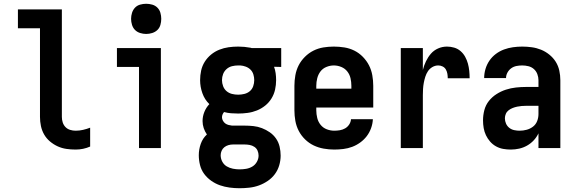

<svg xmlns="http://www.w3.org/2000/svg" viewBox="-20 -785 3040 1018"><path d="M381 8Q401 8 420.5 4Q440 0 458 -8V-108Q440 -101 420.5 -96.5Q401 -92 381 -92Q366 -92 351.5 -96.5Q337 -101 327 -111.5Q317 -122 312.5 -136Q308 -150 308 -165V-735H75V-635H192V-165Q192 -141 197 -117Q202 -93 214 -72Q226 -51 245 -35Q264 -19 286 -9Q308 1 332 4.5Q356 8 381 8Z M717 0H833V-530H600V-430H717ZM755 -605Q771 -605 787 -610Q803 -615 814.5 -626Q826 -637 830.5 -653Q835 -669 835 -685Q835 -701 830.5 -717Q826 -733 814.5 -744.5Q803 -756 787 -760.5Q771 -765 755 -765Q739 -765 723 -760.5Q707 -756 696 -744.5Q685 -733 680 -717Q675 -701 675 -685Q675 -669 680 -653Q685 -637 696 -626Q707 -615 723 -610Q739 -605 755 -605Z M1250 213Q1276 213 1302.5 210Q1329 207 1353.5 198Q1378 189 1400 174Q1422 159 1437.5 138Q1453 117 1460.5 91.5Q1468 66 1468 40Q1468 16 1462.5 -7.5Q1457 -31 1443.5 -50.5Q1430 -70 1410.5 -83.5Q1391 -97 1369 -105.5Q1347 -114 1323.5 -116.5Q1300 -119 1276 -119H1224Q1221 -119 1218.5 -119Q1216 -119 1213 -119Q1212 -119 1211.5 -119Q1211 -119 1210 -119Q1201 -120 1191.5 -122.5Q1182 -125 1174.5 -130.5Q1167 -136 1162 -145Q1157 -154 1157 -163Q1157 -171 1160 -178Q1163 -185 1168 -191Q1186 -186 1205 -184.5Q1224 -183 1243 -183Q1268 -183 1293.5 -186.5Q1319 -190 1342.5 -199.5Q1366 -209 1386 -225Q1406 -241 1419.5 -263Q1433 -285 1438.5 -310Q1444 -335 1444 -360Q1444 -379 1441.5 -397Q1439 -415 1433 -431L1471 -430V-530H1315L1308 -532Q1292 -535 1275.5 -536.5Q1259 -538 1243 -538Q1217 -538 1192 -534.5Q1167 -531 1143 -521.5Q1119 -512 1099 -495.5Q1079 -479 1065.5 -457.5Q1052 -436 1046.5 -411Q1041 -386 1041 -360Q1041 -325 1053 -291Q1065 -257 1090 -233Q1073 -215 1063.5 -191.5Q1054 -168 1054 -143Q1054 -124 1060 -106Q1066 -88 1077 -72Q1055 -52 1044.5 -22.5Q1034 7 1034 38Q1034 64 1040.5 90Q1047 116 1062.5 137Q1078 158 1100 173.5Q1122 189 1146.5 197.5Q1171 206 1197.5 209.5Q1224 213 1250 213ZM1250 113Q1233 113 1215 109.5Q1197 106 1182 97Q1167 88 1158.5 72Q1150 56 1150 38Q1150 26 1155 14.5Q1160 3 1169.5 -4.5Q1179 -12 1191 -15.5Q1203 -19 1216 -19Q1218 -19 1220 -19Q1222 -19 1224 -19H1276Q1290 -19 1303.5 -16.5Q1317 -14 1328.5 -6.5Q1340 1 1345.5 13.5Q1351 26 1351 40Q1351 57 1342 73Q1333 89 1318 98Q1303 107 1285.5 110Q1268 113 1250 113ZM1243 -283Q1226 -283 1210 -287Q1194 -291 1181.5 -301.5Q1169 -312 1163 -328Q1157 -344 1157 -360Q1157 -377 1163 -392.5Q1169 -408 1181.5 -419Q1194 -430 1210 -434Q1226 -438 1243 -438H1254Q1269 -437 1283.5 -431.5Q1298 -426 1308.5 -415.5Q1319 -405 1323.5 -390Q1328 -375 1328 -360Q1328 -344 1322.5 -328Q1317 -312 1304.5 -301.5Q1292 -291 1275.5 -287Q1259 -283 1243 -283Z M1752 8Q1776 8 1800.5 5Q1825 2 1847.5 -6.5Q1870 -15 1890 -29.5Q1910 -44 1924.5 -63Q1939 -82 1947.5 -105.5Q1956 -129 1957 -153H1841Q1840 -138 1831.5 -125Q1823 -112 1810 -104.5Q1797 -97 1782 -94.5Q1767 -92 1752 -92Q1732 -92 1712.5 -99.5Q1693 -107 1680 -123Q1667 -139 1662 -159.5Q1657 -180 1657 -200V-215H1959V-330Q1959 -358 1954 -386Q1949 -414 1936.5 -438.5Q1924 -463 1904 -483.5Q1884 -504 1859 -516.5Q1834 -529 1806 -533.5Q1778 -538 1750 -538Q1722 -538 1694.5 -533.5Q1667 -529 1642 -516.5Q1617 -504 1596.5 -483.5Q1576 -463 1563.5 -438.5Q1551 -414 1546 -386Q1541 -358 1541 -330V-200Q1541 -172 1546 -144Q1551 -116 1564 -91Q1577 -66 1597.5 -46Q1618 -26 1643 -14Q1668 -2 1696 3Q1724 8 1752 8ZM1843 -315H1657V-330Q1657 -350 1662 -370Q1667 -390 1679 -406Q1691 -422 1710.5 -430Q1730 -438 1750 -438Q1770 -438 1789.5 -430Q1809 -422 1821.5 -406Q1834 -390 1838.5 -370Q1843 -350 1843 -330Z M2105 0H2222V-281Q2222 -297 2223 -313.5Q2224 -330 2227 -346Q2230 -362 2235 -378Q2240 -394 2249 -407.5Q2258 -421 2272.5 -429.5Q2287 -438 2304 -438Q2316 -438 2327 -432.5Q2338 -427 2344 -416.5Q2350 -406 2352 -394Q2354 -382 2354 -370H2470Q2470 -390 2468 -409.5Q2466 -429 2461 -447.5Q2456 -466 2446.5 -483.5Q2437 -501 2422 -514Q2407 -527 2388 -532.5Q2369 -538 2350 -538Q2325 -538 2302.5 -528Q2280 -518 2264.5 -500Q2249 -482 2238.5 -460Q2228 -438 2222 -414V-530H2105Z M2688 8Q2711 8 2733 3Q2755 -2 2774.5 -13Q2794 -24 2809.5 -40.5Q2825 -57 2835 -78V0H2951V-360Q2951 -385 2945.5 -410.5Q2940 -436 2926.5 -457.5Q2913 -479 2892.5 -495.5Q2872 -512 2848.5 -521.5Q2825 -531 2799.5 -534.5Q2774 -538 2749 -538Q2724 -538 2699.5 -534.5Q2675 -531 2652 -522.5Q2629 -514 2609 -499Q2589 -484 2575 -463.5Q2561 -443 2554 -419Q2547 -395 2547 -371H2663Q2663 -386 2670.5 -400Q2678 -414 2690.5 -423Q2703 -432 2718 -435Q2733 -438 2749 -438Q2765 -438 2781.5 -434Q2798 -430 2810.5 -419Q2823 -408 2829 -392Q2835 -376 2835 -360V-324H2770Q2743 -324 2715.5 -321Q2688 -318 2662 -309.5Q2636 -301 2612.5 -286Q2589 -271 2572 -249.5Q2555 -228 2548 -201Q2541 -174 2541 -147Q2541 -126 2544.5 -106Q2548 -86 2556.5 -68Q2565 -50 2578.5 -34.5Q2592 -19 2610 -9Q2628 1 2648 4.5Q2668 8 2688 8ZM2735 -92Q2721 -92 2706.5 -95Q2692 -98 2680.5 -107Q2669 -116 2663 -129.5Q2657 -143 2657 -158Q2657 -170 2662 -181.5Q2667 -193 2677 -200.5Q2687 -208 2698.5 -212.5Q2710 -217 2722 -219.5Q2734 -222 2746 -223Q2758 -224 2770 -224H2835V-180Q2835 -161 2828 -143Q2821 -125 2806 -113.5Q2791 -102 2772.5 -97Q2754 -92 2735 -92Z"/></svg>

Font: Iosevka SS09
Style: Bold
Weight: 700
Monospace: yes
Designer: Belleve Invis
Foundry: Belleve Invis
Version: Version 5.2.1; ttfautohint (v1.8.3)